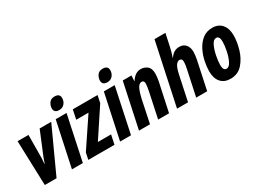

<svg xmlns="http://www.w3.org/2000/svg" viewBox="-44 -1398 2722 2041"><g transform="rotate(-30 1316.5 -377.0)"><path d="M222 0 473 -548H331L215 -267Q209 -250 202 -232.5Q195 -215 191 -198H187Q190 -222 191 -251.5Q192 -281 192 -306L194 -548H60L78 0Z M700 -710Q700 -764 636 -764Q591 -764 570 -732.5Q549 -701 549 -667Q549 -613 612 -613Q651 -613 675.5 -641Q700 -669 700 -710ZM545 0 661 -548H528L411 0Z M933 0 957 -114H795L1023 -459L1042 -548H738L714 -434H865L629 -82L612 0Z M1291 -710Q1291 -764 1227 -764Q1182 -764 1161 -732.5Q1140 -701 1140 -667Q1140 -613 1203 -613Q1242 -613 1266.5 -641Q1291 -669 1291 -710ZM1136 0 1252 -548H1119L1002 0Z M1369 0 1429 -286Q1444 -352 1464.5 -394Q1485 -436 1517 -436Q1547 -436 1547 -397Q1547 -382 1543.5 -360Q1540 -338 1536 -316L1469 0H1603L1678 -350Q1688 -405 1688 -437Q1688 -505 1653.5 -531.5Q1619 -558 1575 -558Q1506 -558 1457 -481H1454L1458 -548H1351L1234 0Z M1836 0 1901 -306Q1917 -380 1937.5 -408Q1958 -436 1981 -436Q2014 -436 2014 -397Q2014 -378 2011 -357Q2008 -336 2003 -314L1936 0H2071L2145 -349Q2149 -370 2152 -393.5Q2155 -417 2155 -435Q2155 -492 2126.5 -525Q2098 -558 2048 -558Q1978 -558 1934 -490H1931Q1940 -517 1949 -546.5Q1958 -576 1963 -602L1997 -760H1863L1701 0Z M2612 -375Q2612 -460 2570 -509Q2528 -558 2454 -558Q2382 -558 2332.5 -518.5Q2283 -479 2252.5 -418.5Q2222 -358 2208.5 -291.5Q2195 -225 2195 -172Q2195 -86 2237 -38Q2279 10 2355 10Q2446 10 2502.5 -53.5Q2559 -117 2585.5 -206.5Q2612 -296 2612 -375ZM2330 -171Q2330 -215 2342.5 -279.5Q2355 -344 2378.5 -394Q2402 -444 2436 -444Q2477 -444 2477 -376Q2477 -329 2464 -265Q2451 -201 2427 -152.5Q2403 -104 2371 -104Q2330 -104 2330 -171Z"/></g></svg>

Font: Noto Sans UI Condensed ExtraBold
Style: Italic
Weight: 800
Width: 3
Designer: Monotype Design Team
Foundry: Monotype Imaging Inc.
Version: 1.001